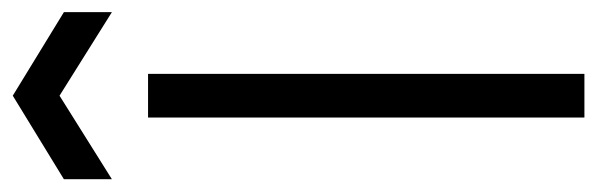

<svg xmlns="http://www.w3.org/2000/svg" viewBox="-362 -612 957 308"><g transform="rotate(-90 117.0 -458.5)"><path d="M82 0V-700H152V0ZM-17 -758V-835L117 -917L251 -835V-758L117 -842Z"/></g></svg>

Font: Host Grotesk Light Light
Style: Regular
Weight: 300
Version: Version 1.003